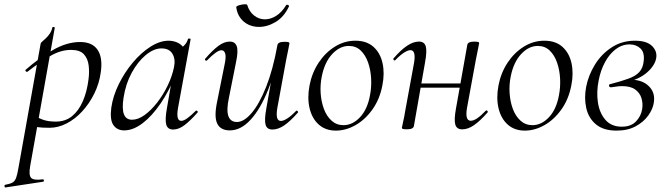

<svg xmlns="http://www.w3.org/2000/svg" viewBox="-83 -586 3075 882"><path d="M-57.4 275Q-61.2 276 -62.3 270Q-63.4 264 -59.4 263Q-37 258.8 -25.9 252.7Q-14.8 246.6 -9 231.1Q-3.2 215.6 1.8 185L103.8 -386Q103.8 -389 111 -395.1Q118.2 -401.2 127.9 -410.4Q137.6 -419.6 145.9 -431.9Q154.2 -444.2 157.4 -459.2Q158.6 -463.2 164 -462.2Q169.4 -461.2 168.4 -457.2L55.4 178Q48.4 218.6 59.9 231Q71.4 243.4 112.8 237.8Q116.8 236.2 118.4 242Q120 247.8 115 248.8ZM145 1Q108 1 89.5 -2Q71 -5 57 -8L67 -60.4Q86.4 -46.8 111.4 -37.1Q136.4 -27.4 173.2 -27.4Q217.6 -27.4 248.2 -52.5Q278.8 -77.6 297.7 -121.4Q316.6 -165.2 323.4 -220Q328.2 -254.4 324.3 -285.6Q320.4 -316.8 302.3 -336.8Q284.2 -356.8 243.2 -356.8Q196.8 -356.8 150.2 -330.1Q103.6 -303.4 42.4 -256Q39.2 -254.4 35.3 -259Q31.4 -263.6 34.6 -265.2Q94.6 -318.2 159.1 -355.6Q223.6 -393 285 -393Q341 -393 365.4 -357Q389.8 -321 379.8 -253Q372.8 -202 350.1 -156Q327.4 -110 294.7 -74.5Q262 -39 223.2 -19Q184.4 1 145 1Z M487.6 13Q455.2 13 438.1 -11.1Q421 -35.2 428.2 -91Q436 -145.2 462.7 -199.5Q489.4 -253.8 527.5 -299.1Q565.6 -344.4 608.7 -371.7Q651.8 -399 691.4 -399Q709.8 -399 727.6 -392.3Q745.4 -385.6 758.1 -370.3Q770.8 -355 772.8 -330.4L730.4 -357Q742.6 -359 759.1 -373.4Q775.6 -387.8 780.6 -407Q782.6 -410 788.1 -408.8Q793.6 -407.6 792.6 -405.6L734.6 -89Q724.8 -30.8 749.6 -30.8Q761.2 -30.8 778.4 -43.5Q795.6 -56.2 816.4 -77Q819.4 -80 823.4 -76Q827.4 -72 824.4 -69Q791.8 -32 765.1 -11.5Q738.4 9 712.4 9Q687.6 9 680.9 -12.9Q674.2 -34.8 683.8 -89L708 -229L725 -246Q695.4 -170.4 655.4 -111.6Q615.4 -52.8 572 -19.9Q528.6 13 487.6 13ZM523.6 -36Q551.6 -36 581.6 -57.8Q611.6 -79.6 639.3 -115.2Q667 -150.8 687.5 -193.5Q708 -236.2 716.2 -277Q724.2 -314 709 -339.2Q693.8 -364.4 656.6 -363.6Q622.2 -362.8 586 -332.6Q549.8 -302.4 522 -251.6Q494.2 -200.8 484.4 -136Q476.8 -85.8 486.4 -60.9Q496 -36 523.6 -36Z M972.8 13Q930 13 914.9 -18.3Q899.8 -49.6 914.4 -119L950.2 -297Q956 -327.6 951.1 -341.4Q946.2 -355.2 934 -355.2Q923.2 -355.2 906.2 -342.8Q889.2 -330.4 868.4 -309Q864.4 -305 860.4 -309Q856.4 -313 860.4 -317Q893.2 -355 920 -375Q946.8 -395 972.6 -395Q997 -395 1004.7 -373.2Q1012.4 -351.4 1000.6 -297L968.8 -138Q956.4 -80.4 966 -53Q975.6 -25.6 1005.4 -25.6Q1037.6 -25.6 1072.9 -66.8Q1108.2 -108 1139.6 -187.1Q1171 -266.2 1191.4 -378.8L1203.8 -377.8Q1184 -261.4 1148.6 -173.2Q1113.2 -85 1068.2 -36Q1023.2 13 972.8 13ZM1168.2 9Q1143.4 9 1137.1 -12.7Q1130.8 -34.4 1140.2 -86.6L1191.4 -378.8Q1194 -394 1223.4 -394Q1237.8 -394 1242.3 -392.2Q1246.8 -390.4 1246.8 -387.6Q1246.8 -384.4 1241.8 -361.2Q1236.8 -338 1231.8 -312L1190.8 -89Q1181 -30.4 1207.4 -30.4Q1219 -30.4 1237.1 -42Q1255.2 -53.6 1276.6 -76Q1279.6 -80 1284 -75.5Q1288.4 -71 1284.6 -67.8Q1250.2 -28.8 1222.5 -9.9Q1194.8 9 1168.2 9ZM1106.6 -462.4Q1079.8 -462.4 1057.8 -473Q1035.8 -483.6 1021.1 -503.6Q1006.4 -523.6 1002.4 -551.2Q1001.6 -556.2 1008.5 -559.3Q1015.4 -562.4 1025.4 -564.4Q1035.4 -566.4 1043.6 -566.4Q1051.8 -566.4 1052.6 -563.4Q1062.2 -531.8 1084.5 -514.5Q1106.8 -497.2 1134 -497.2Q1160.4 -497.2 1186 -513.5Q1211.6 -529.8 1230.8 -561.2Q1233.2 -566.2 1239.8 -563.2Q1246.4 -560.2 1244.4 -556.4Q1222 -508.6 1183.9 -485.5Q1145.8 -462.4 1106.6 -462.4Z M1460 14Q1412.2 14 1381.3 -13.8Q1350.4 -41.6 1339.2 -88.6Q1328 -135.6 1338.8 -193Q1350 -251.6 1380.8 -298.1Q1411.6 -344.6 1455.6 -371.8Q1499.6 -399 1549.4 -399Q1601.4 -399 1632.8 -370.7Q1664.2 -342.4 1674.4 -295.5Q1684.6 -248.6 1673.4 -193Q1661.2 -129.8 1627.7 -82.9Q1594.2 -36 1549.8 -11Q1505.4 14 1460 14ZM1494.8 -11Q1536.4 -11 1570.7 -47.3Q1605 -83.6 1616.8 -149Q1624 -186 1621.9 -225.3Q1619.8 -264.6 1608 -298.6Q1596.2 -332.6 1574.2 -353.8Q1552.2 -375 1519.6 -375Q1478 -375 1443.2 -337.8Q1408.4 -300.6 1395.4 -236Q1387.4 -197.4 1390 -158Q1392.6 -118.6 1405.1 -85.2Q1417.6 -51.8 1440.4 -31.4Q1463.2 -11 1494.8 -11Z M1786.4 8Q1772.2 8 1767.6 6.3Q1763 4.6 1763 1.6Q1763 -1.6 1768.5 -24.8Q1774 -48 1778 -74L1819 -297Q1828.8 -355.6 1802.4 -355.6Q1790.8 -355.6 1772.7 -344Q1754.6 -332.4 1733.2 -310Q1730.2 -306 1725.8 -310.5Q1721.4 -315 1725.2 -318.2Q1758.8 -357.2 1787.4 -376.1Q1816 -395 1841.6 -395Q1866.4 -395 1872.8 -373.3Q1879.2 -351.6 1869.6 -299.4L1818.4 -7.2Q1815.8 8 1786.4 8ZM1823 -183.4 1826.8 -202.6H2059.2L2056.2 -183.4ZM2040.4 8.2Q2014.8 8.2 2008.5 -13.9Q2002.2 -36 2011.6 -87.4L2063.6 -379.6Q2066.2 -394.8 2094.8 -394.8Q2110 -394.8 2114.1 -393Q2118.2 -391.2 2118.2 -388.4Q2118.2 -385.2 2113.2 -362.4Q2108.2 -339.6 2103.2 -312.8L2062.2 -89.8Q2052.4 -31.2 2079.6 -31.2Q2104.6 -31.2 2147.8 -76.8Q2151.8 -80.8 2155.8 -76.7Q2159.8 -72.6 2156 -68.6Q2122.4 -30.4 2094.6 -11.1Q2066.8 8.2 2040.4 8.2Z M2328 14Q2280.2 14 2249.3 -13.8Q2218.4 -41.6 2207.2 -88.6Q2196 -135.6 2206.8 -193Q2218 -251.6 2248.8 -298.1Q2279.6 -344.6 2323.6 -371.8Q2367.6 -399 2417.4 -399Q2469.4 -399 2500.8 -370.7Q2532.2 -342.4 2542.4 -295.5Q2552.6 -248.6 2541.4 -193Q2529.2 -129.8 2495.7 -82.9Q2462.2 -36 2417.8 -11Q2373.4 14 2328 14ZM2362.8 -11Q2404.4 -11 2438.7 -47.3Q2473 -83.6 2484.8 -149Q2492 -186 2489.9 -225.3Q2487.8 -264.6 2476 -298.6Q2464.2 -332.6 2442.2 -353.8Q2420.2 -375 2387.6 -375Q2346 -375 2311.2 -337.8Q2276.4 -300.6 2263.4 -236Q2255.4 -197.4 2258 -158Q2260.6 -118.6 2273.1 -85.2Q2285.6 -51.8 2308.4 -31.4Q2331.2 -11 2362.8 -11Z M2749.4 14Q2689 14 2654.6 -14.8Q2620.2 -43.6 2610 -90.1Q2599.8 -136.6 2609.8 -188Q2620.2 -240.6 2649.9 -289Q2679.6 -337.4 2726.7 -368.2Q2773.8 -399 2833.6 -399Q2888 -399 2912.6 -374.5Q2937.2 -350 2931.2 -318Q2925.2 -285 2890.3 -254Q2855.4 -223 2797.6 -209L2812.6 -220Q2867.8 -220 2898.1 -189.7Q2928.4 -159.4 2920.2 -113Q2916 -85 2895 -55.5Q2874 -26 2837.5 -6Q2801 14 2749.4 14ZM2773.4 -4Q2815.6 -4 2838.7 -28.3Q2861.8 -52.6 2866.8 -84Q2871.2 -110.6 2863.7 -135.1Q2856.2 -159.6 2834.8 -175Q2813.4 -190.4 2774.6 -190.4Q2763.2 -190.4 2751.7 -188.7Q2740.2 -187 2724.4 -185Q2717.4 -184 2715.1 -190.8Q2712.8 -197.6 2719.8 -199.4Q2771.4 -212.8 2804.1 -224.7Q2836.8 -236.6 2853.7 -255Q2870.6 -273.4 2873.8 -304.2Q2879 -344.6 2859.2 -363.3Q2839.4 -382 2809.2 -382Q2774.2 -382 2745.2 -359.8Q2716.2 -337.6 2696 -300Q2675.8 -262.4 2667 -216Q2656.4 -163.8 2663.7 -115.2Q2671 -66.6 2698.3 -35.3Q2725.6 -4 2773.4 -4Z"/></svg>

Font: Cormorant Garamond Light
Style: Italic
Weight: 300
Italic angle: -10°
Designer: Christian Thalmann (Catharsis Fonts)
Foundry: Catharsis Fonts
Version: Version 4.001